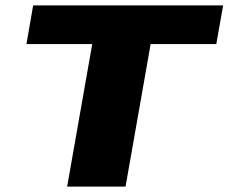

<svg xmlns="http://www.w3.org/2000/svg" viewBox="-20 -695 851 715"><path d="M230 0 323.5 -531H78.5L103.5 -675H811L785.5 -531H541L447.5 0Z"/></svg>

Font: Anybody ExtraExpanded ExtraBold
Style: Italic
Weight: 800
Width: 8
Italic angle: -10°
Designer: Tyler Finck
Foundry: Etcetera Type Company
Version: Version 1.010; ttfautohint (v1.8.3) -l 8 -r 50 -G 200 -x 14 